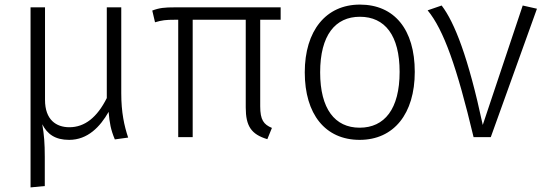

<svg xmlns="http://www.w3.org/2000/svg" viewBox="-20 -597 2375 836"><path d="M538 2C521 -49 508 -107 508 -191V-565H445V-170C403 -86 349 -43 282 -43C225 -43 176 -75 176 -162V-565H113V219L175 213V86C175 27 172 -11 164 -56C186 -13 220 12 281 12C362 12 416 -45 453 -110C457 -62 462 -33 480 10Z M1202 -511V-565H740C698 -565 674 -563 643 -551L655 -500C686 -509 701 -511 742 -511H756V0H819V-511H1050V-129C1050 -48 1074 -12 1144 9L1164 -40C1128 -55 1113 -75 1113 -134V-511Z M1547 -577C1399 -577 1307 -463 1307 -282C1307 -100 1396 12 1546 12C1695 12 1786 -102 1786 -284C1786 -469 1697 -577 1547 -577ZM1547 -524C1656 -524 1720 -443 1720 -284C1720 -122 1654 -41 1546 -41C1438 -41 1374 -123 1374 -282C1374 -444 1440 -524 1547 -524Z M1903 -573 1842 -552C1912 -467 1969 -306 2042 0H2117L2318 -559L2256 -573L2082 -53C2019 -348 1959 -500 1903 -573Z"/></svg>

Font: Glow Sans SC Normal
Style: Regular
Weight: 400
Designer: Ryoko NISHIZUKA (kana, bopomofo & ideographs); Paul D. Hunt (Latin, Greek & Cyrillic); Sandoll Communications, Soo-young
Version: Version 0.93